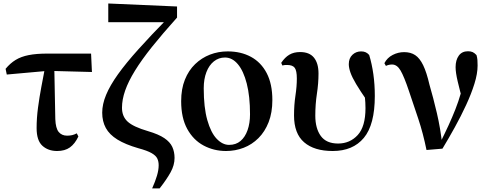

<svg xmlns="http://www.w3.org/2000/svg" viewBox="-20 -845 2793 1095"><path d="M18.6 -419.9 11.9 -452.5Q38.1 -484.3 69.1 -503.2Q100.2 -522.2 143.8 -530.8Q187.3 -539.4 249.8 -539.4H499.4L504.3 -434.4L253.7 -441ZM305.7 16.2Q254.6 16.2 221.7 -13.8Q188.8 -43.7 188.8 -114.6Q188.8 -171.5 196.8 -231.4Q204.8 -291.4 215.9 -350Q226.9 -408.6 236.8 -459.8H289.7L295.4 -165.9Q297.4 -113.3 314.8 -92.3Q332.3 -71.3 362.5 -71.3Q378.8 -71.3 391.9 -74.4Q405 -77.6 417.8 -84.6L427 -66.6Q407.4 -24.9 378.7 -4.3Q350.1 16.2 305.7 16.2Z M847.7 229.5Q865.4 190 875.1 157.4Q884.9 124.7 884.9 97.5Q884.9 75.5 877 59Q869.1 42.4 844.5 28.2Q819.9 14 768.3 0.1Q695 -21.1 649.5 -49.2Q604.1 -77.3 583.5 -115.1Q562.9 -152.9 562.9 -202.3Q562.9 -250.6 585.1 -304Q607.2 -357.4 652.6 -421Q698.1 -484.6 769.2 -563.7Q840.2 -642.9 938.1 -742.6L925.2 -703.3V-718.5L597.5 -718.3V-825.1L989.7 -808V-744.8Q906.7 -652.4 847.1 -577.9Q787.5 -503.4 749.8 -442.1Q712.1 -380.8 693.9 -328.9Q675.7 -277 675.7 -230.5Q675.7 -181.1 707.9 -151.4Q740.2 -121.6 824.4 -97Q884.6 -79.3 917.2 -57.2Q949.8 -35.1 962.6 -7.2Q975.5 20.8 975.5 55.7Q975.5 96.8 953.1 137.3Q930.8 177.8 890.4 229.5Z M1269.2 16.2Q1199.5 16.2 1141.1 -15.1Q1082.6 -46.4 1047.9 -109.5Q1013.2 -172.7 1013.2 -267.9Q1013.2 -337.8 1034.5 -390.7Q1055.7 -443.6 1092.8 -479.3Q1129.8 -515 1177.5 -533.5Q1225.2 -551.9 1278.6 -551.9Q1353.8 -551.9 1411.3 -520.8Q1468.7 -489.7 1501 -428Q1533.3 -366.2 1533.3 -274.3Q1533.3 -202.9 1512.1 -148.4Q1490.8 -94 1453.9 -57.2Q1417 -20.5 1369.4 -2.1Q1321.8 16.2 1269.2 16.2ZM1286.4 -18.7Q1325.5 -18.7 1351.8 -41Q1378.1 -63.3 1392 -103.1Q1405.9 -142.8 1405.9 -193.3Q1405.9 -296.1 1387.3 -368.4Q1368.8 -440.6 1336.6 -478.8Q1304.5 -517 1263.1 -517Q1227.5 -517 1199.9 -495.1Q1172.3 -473.2 1157.1 -433.5Q1141.9 -393.7 1141.9 -341.7Q1141.9 -231.8 1162.3 -160.1Q1182.6 -88.3 1215.8 -53.5Q1249 -18.7 1286.4 -18.7Z M1877.5 16.2Q1772 16.2 1714.5 -33.5Q1656.9 -83.1 1656.9 -186.6Q1656.9 -246.7 1664.9 -299.3Q1672.9 -351.9 1672.9 -397.3Q1672.9 -441.7 1661 -458.1Q1649.1 -474.5 1616.7 -474.5Q1609.4 -474.5 1602.9 -474Q1596.3 -473.5 1590.3 -471.5L1583.8 -486.5Q1604.7 -518.1 1630.3 -533.1Q1655.8 -548.2 1691.5 -548.2Q1745 -548.2 1770.7 -516.1Q1796.5 -484 1796.5 -425.8Q1796.5 -369.7 1787.3 -310Q1778.2 -250.4 1778.2 -185.4Q1778.2 -112.8 1809.5 -69.6Q1840.9 -26.4 1908.1 -26.4Q1975.5 -26.4 2020 -74.7Q2064.4 -123.1 2064.4 -228.2Q2064.4 -259.1 2060.8 -294.4Q2057.2 -329.7 2051.4 -362.1L2070.8 -361.2L2072.9 -270.9Q2033.9 -327.3 2011 -365.7Q1988.1 -404.1 1978.7 -431.2Q1969.2 -458.2 1969.2 -479.1Q1969.2 -512.9 1989.8 -532.4Q2010.4 -551.9 2039.3 -551.9Q2055.1 -551.9 2066 -546.7Q2077 -541.5 2085.6 -531.4Q2101.1 -480.2 2109.3 -421.8Q2117.6 -363.4 2117.6 -297.8Q2117.6 -133.7 2055.1 -58.7Q1992.7 16.2 1877.5 16.2Z M2412.4 10.4Q2393 -85.1 2365.4 -167.9Q2337.8 -250.6 2312.4 -325.6Q2284.6 -408.5 2264.5 -442.8Q2244.4 -477.1 2216.3 -477.1Q2196.9 -477.1 2180.9 -469.1L2172.2 -484.7Q2188.4 -515.8 2219.5 -531.7Q2250.5 -547.7 2284.9 -547.7Q2322.3 -547.7 2348 -530.5Q2373.8 -513.4 2393.4 -473.1Q2413 -432.7 2429.2 -362.4Q2450.9 -288.2 2471.6 -200Q2492.3 -111.8 2502.2 -18.2H2484.1L2491.6 -33.3Q2517.1 -84.4 2538.3 -130.6Q2559.4 -176.8 2577.1 -221.5Q2594.8 -266.3 2608.4 -313.9Q2622 -361.6 2632.6 -415.3L2622.2 -256.3Q2602.1 -330.2 2590.2 -380.8Q2578.3 -431.4 2578.3 -462Q2578.3 -502.5 2596.5 -527.6Q2614.6 -552.7 2649 -552.7Q2665.5 -552.7 2676.3 -547.5Q2687 -542.3 2697.6 -530.7Q2701.8 -516.3 2702.8 -503Q2703.8 -489.8 2703.8 -471.2Q2703.8 -425.1 2685.8 -367.5Q2667.9 -310 2638.5 -246.5Q2609.2 -183 2573.8 -119Q2538.5 -55.1 2503.4 2.8Z"/></svg>

Font: Noto Serif TC
Style: Regular
Weight: 200
Designer: Ryoko NISHIZUKA 西塚涼子 (kana & ideographs); Frank Grießhammer (Latin, Greek & Cyrillic); Wenlong ZHANG 张文龙 (bopomofo); San
Foundry: Adobe
Version: Version 2.001;hotconv 1.1.0;makeotfexe 2.6.0